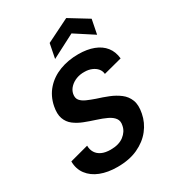

<svg xmlns="http://www.w3.org/2000/svg" viewBox="-223 -1048 1042 1168"><g transform="rotate(-30 298.5 -463.5)"><path d="M155 -198Q155 -170 168 -149Q181 -128 206 -116.5Q231 -105 268 -105Q326 -105 360.5 -131.5Q395 -158 402 -196Q409 -226 394.5 -246Q380 -266 350.5 -280Q321 -294 280 -307Q242 -319 206 -333Q170 -347 142.5 -368Q115 -389 103 -422.5Q91 -456 101 -507Q114 -571 154 -616Q194 -661 254 -684Q314 -707 386 -707Q447 -707 493 -689.5Q539 -672 565.5 -638.5Q592 -605 597 -556L467 -522Q465 -544 451.5 -560Q438 -576 415.5 -585.5Q393 -595 366 -595Q335 -596 308.5 -586Q282 -576 263 -557Q244 -538 239 -513Q234 -485 247.5 -468.5Q261 -452 287 -440.5Q313 -429 345 -418Q384 -406 423 -390.5Q462 -375 493 -351.5Q524 -328 538 -292Q552 -256 541 -201Q530 -143 493 -96Q456 -49 395.5 -21Q335 7 252 7Q184 7 133 -13Q82 -33 53 -71.5Q24 -110 24 -163ZM545 -752 414 -837 250 -752 270 -853 433 -934 565 -853Z"/></g></svg>

Font: Albert Sans
Style: Bold Italic
Weight: 700
Italic angle: -11.25°
Designer: Andreas Rasmussen
Foundry: a.Foundry
Version: Version 1.025